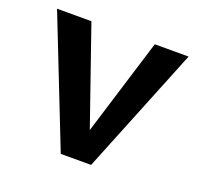

<svg xmlns="http://www.w3.org/2000/svg" viewBox="-91 -573 698 672"><g transform="rotate(20 258.0 -236.5)"><path d="M503 -473 312 0H199L13 -473H141L266 -113L377 -473Z"/></g></svg>

Font: Ysabeau SC
Style: Bold
Weight: 700
Designer: Christian Thalmann (Catharsis Fonts)
Version: Version 0.003